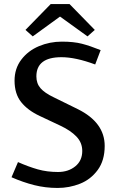

<svg xmlns="http://www.w3.org/2000/svg" viewBox="-20 -918 587 950"><path d="M142 -738 277 -836 413 -738 449 -770 324 -898H231L106 -770ZM267 -67Q318 -67 352.5 -95Q387 -123 387 -171Q387 -212 358.5 -242Q330 -272 279 -296L177 -344Q117 -372 84.5 -413Q52 -454 52 -519Q52 -579 85.5 -623Q119 -667 172.5 -689.5Q226 -712 286 -712Q345 -712 385.5 -701.5Q426 -691 478 -670L451 -599Q354 -635 284 -635Q160 -635 160 -540Q160 -505 180.5 -481.5Q201 -458 245 -437L365 -378Q498 -312 498 -196Q498 -124 463.5 -77Q429 -30 376 -9Q323 12 265 12Q205 12 149.5 -2Q94 -16 37 -41L69 -116Q121 -93 167 -80Q213 -67 267 -67Z"/></svg>

Font: Voces
Style: Regular
Weight: 400
Designer: Ana Paula Megda, Pablo Ugerman
Foundry: Ana Paula Megda, Pablo Ugerman
Version: Version 1.100